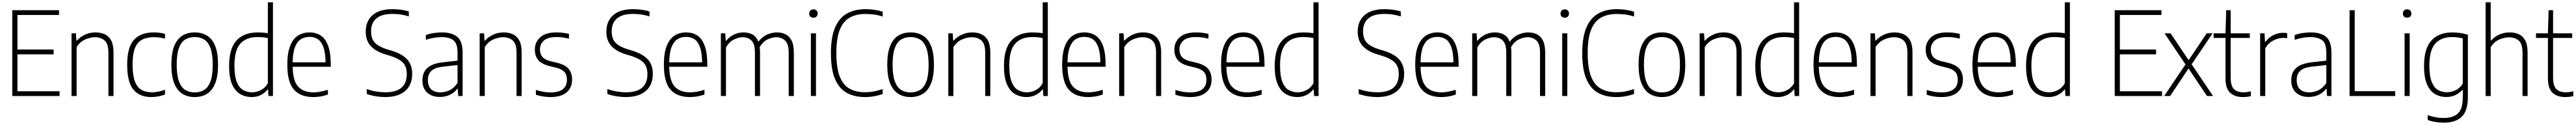

<svg xmlns="http://www.w3.org/2000/svg" viewBox="-20 -828 22240 1078"><path d="M86 0V-740H489.5V-699H130.5V-401H443V-359.5H130.5V-41H494.5V0Z M597.5 0V-540.5H635.5L639.5 -478H643.5Q674.5 -511.5 716 -530Q757.5 -548.5 804.5 -548.5Q849.5 -548.5 884.8 -532.2Q920 -516 940 -478.5Q960 -441 960 -376.5V0H916V-375Q916 -449.5 884 -478.2Q852 -507 798.5 -507Q762 -507 717 -488.2Q672 -469.5 641.5 -422V0Z M1285.5 9Q1186 9 1132 -54.8Q1078 -118.5 1078 -270Q1078 -422 1137 -485.2Q1196 -548.5 1308 -548.5Q1331 -548.5 1356 -545.5Q1381 -542.5 1404.5 -536V-494.5Q1379 -501.5 1355 -504.5Q1331 -507.5 1311.5 -507.5Q1248.5 -507.5 1207 -486Q1165.5 -464.5 1145 -413Q1124.5 -361.5 1124.5 -272Q1124.5 -181.5 1143.5 -129Q1162.5 -76.5 1199.8 -54.2Q1237 -32 1291.5 -32Q1315.5 -32 1343.2 -37Q1371 -42 1404.5 -54V-12.5Q1345 9 1285.5 9Z M1661 9Q1600.5 9 1555.2 -18.8Q1510 -46.5 1484.8 -108Q1459.5 -169.5 1459.5 -270Q1459.5 -370.5 1484.5 -431.8Q1509.5 -493 1554.8 -520.8Q1600 -548.5 1661 -548.5Q1721.5 -548.5 1767 -521Q1812.5 -493.5 1837.5 -432.2Q1862.5 -371 1862.5 -270Q1862.5 -170 1837.5 -108.5Q1812.5 -47 1767.2 -19Q1722 9 1661 9ZM1661 -31Q1708.5 -31 1743.2 -52.8Q1778 -74.5 1797.2 -126.2Q1816.5 -178 1816.5 -268.5Q1816.5 -360.5 1797.2 -412.8Q1778 -465 1743.2 -486.8Q1708.5 -508.5 1661 -508.5Q1613.5 -508.5 1578.8 -487Q1544 -465.5 1524.8 -413.8Q1505.5 -362 1505.5 -272Q1505.5 -180 1524.8 -127.2Q1544 -74.5 1578.8 -52.8Q1613.5 -31 1661 -31Z M2152.5 9Q2099 9 2054.8 -16Q2010.5 -41 1984.2 -99.8Q1958 -158.5 1958 -259.5Q1958 -409.5 2022 -479Q2086 -548.5 2206 -548.5Q2227.5 -548.5 2250.2 -546.8Q2273 -545 2292.5 -542V-808H2336.5V0H2298L2294.5 -56.5H2290.5Q2269 -28.5 2233.5 -9.8Q2198 9 2152.5 9ZM2157.5 -32Q2196 -32 2232.8 -51Q2269.5 -70 2292.5 -110V-499.5Q2253.5 -508.5 2204.5 -508.5Q2106.5 -508.5 2055.2 -452Q2004 -395.5 2004 -264Q2004 -172 2024.2 -121.5Q2044.5 -71 2079 -51.5Q2113.5 -32 2157.5 -32Z M2684 9Q2575.5 9 2518 -54.5Q2460.5 -118 2460.5 -270.5Q2460.5 -370.5 2484.8 -431.8Q2509 -493 2552.2 -520.8Q2595.5 -548.5 2652 -548.5Q2709 -548.5 2750 -521Q2791 -493.5 2813.2 -432.2Q2835.5 -371 2835.5 -270V-252.5H2506.5Q2509 -129 2554.8 -80.2Q2600.5 -31.5 2687.5 -31.5Q2739.5 -31.5 2811 -53.5V-12.5Q2776 -0.5 2745 4.2Q2714 9 2684 9ZM2652 -510Q2610 -510 2577.8 -490Q2545.5 -470 2526.8 -422.2Q2508 -374.5 2506.5 -290.5H2790.5Q2789.5 -374 2772 -422Q2754.5 -470 2724 -490Q2693.5 -510 2652 -510Z M3303.5 9Q3267.5 9 3226 2.5Q3184.5 -4 3146 -18V-60Q3188.5 -45.5 3228.8 -38.8Q3269 -32 3306 -32Q3492 -32 3492 -189Q3492 -255 3456.5 -290Q3421 -325 3339.5 -349.5L3309 -358.5Q3224 -384 3180.8 -431Q3137.5 -478 3137.5 -555Q3137.5 -645.5 3196.2 -697.2Q3255 -749 3369.5 -749Q3404.5 -749 3442 -744Q3479.5 -739 3509.5 -729V-686.5Q3474 -698 3439.2 -703Q3404.5 -708 3368.5 -708Q3275 -708 3229.2 -669Q3183.5 -630 3183.5 -558Q3183.5 -494 3216.8 -459.2Q3250 -424.5 3328.5 -400.5L3359.5 -391.5Q3449.5 -364.5 3494 -317Q3538.5 -269.5 3538.5 -191.5Q3538.5 -95 3477.5 -43Q3416.5 9 3303.5 9Z M3778 8Q3709.5 8 3668.2 -29Q3627 -66 3627 -134.5Q3627 -203.5 3669.5 -242Q3712 -280.5 3802.5 -290.5L3930 -305V-372.5Q3930 -453 3894.5 -480.5Q3859 -508 3792.5 -508Q3763.5 -508 3728 -502.5Q3692.5 -497 3656.5 -484.5V-525.5Q3686 -537 3724 -542.8Q3762 -548.5 3795 -548.5Q3881.5 -548.5 3927.8 -510.2Q3974 -472 3974 -371.5V0H3936L3932 -62H3928Q3902 -28 3863 -10Q3824 8 3778 8ZM3674 -139Q3674 -31.5 3784.5 -31.5Q3822 -31.5 3860.8 -49.5Q3899.5 -67.5 3930 -112.5V-267L3803 -253Q3735.5 -245.5 3704.8 -217.2Q3674 -189 3674 -139Z M4121 0V-540.5H4159L4163 -478H4167Q4198 -511.5 4239.5 -530Q4281 -548.5 4328 -548.5Q4373 -548.5 4408.2 -532.2Q4443.5 -516 4463.5 -478.5Q4483.5 -441 4483.5 -376.5V0H4439.5V-375Q4439.5 -449.5 4407.5 -478.2Q4375.5 -507 4322 -507Q4285.5 -507 4240.5 -488.2Q4195.5 -469.5 4165 -422V0Z M4734 9Q4666.5 9 4606.5 -11V-52Q4643 -41 4673.2 -36Q4703.5 -31 4734.5 -31Q4804.5 -31 4839.5 -59Q4874.5 -87 4874.5 -139Q4874.5 -185 4852 -208.5Q4829.5 -232 4782 -244L4724.5 -258Q4654.5 -276 4626 -311.2Q4597.5 -346.5 4597.5 -400.5Q4597.5 -464.5 4644 -506.5Q4690.5 -548.5 4782.5 -548.5Q4813 -548.5 4839.8 -545.2Q4866.5 -542 4892 -535.5V-494.5Q4862 -502 4836.8 -505.2Q4811.5 -508.5 4783.5 -508.5Q4708.5 -508.5 4675 -477.8Q4641.5 -447 4641.5 -402.5Q4641.5 -362 4662.5 -337.2Q4683.5 -312.5 4731.5 -300.5L4788.5 -287Q4862 -268.5 4890.5 -232.5Q4919 -196.5 4919 -141.5Q4919 -71.5 4871.5 -31.2Q4824 9 4734 9Z M5381 9Q5345 9 5303.5 2.5Q5262 -4 5223.5 -18V-60Q5266 -45.5 5306.2 -38.8Q5346.5 -32 5383.5 -32Q5569.5 -32 5569.5 -189Q5569.5 -255 5534 -290Q5498.5 -325 5417 -349.5L5386.5 -358.5Q5301.5 -384 5258.2 -431Q5215 -478 5215 -555Q5215 -645.5 5273.8 -697.2Q5332.5 -749 5447 -749Q5482 -749 5519.5 -744Q5557 -739 5587 -729V-686.5Q5551.5 -698 5516.8 -703Q5482 -708 5446 -708Q5352.5 -708 5306.8 -669Q5261 -630 5261 -558Q5261 -494 5294.2 -459.2Q5327.5 -424.5 5406 -400.5L5437 -391.5Q5527 -364.5 5571.5 -317Q5616 -269.5 5616 -191.5Q5616 -95 5555 -43Q5494 9 5381 9Z M5935 9Q5826.5 9 5769 -54.5Q5711.5 -118 5711.5 -270.5Q5711.5 -370.5 5735.8 -431.8Q5760 -493 5803.2 -520.8Q5846.5 -548.5 5903 -548.5Q5960 -548.5 6001 -521Q6042 -493.5 6064.2 -432.2Q6086.5 -371 6086.5 -270V-252.5H5757.5Q5760 -129 5805.8 -80.2Q5851.5 -31.5 5938.5 -31.5Q5990.5 -31.5 6062 -53.5V-12.5Q6027 -0.5 5996 4.2Q5965 9 5935 9ZM5903 -510Q5861 -510 5828.8 -490Q5796.5 -470 5777.8 -422.2Q5759 -374.5 5757.5 -290.5H6041.5Q6040.5 -374 6023 -422Q6005.5 -470 5975 -490Q5944.5 -510 5903 -510Z M6203.5 0V-540.5H6241.5L6245.5 -477H6249.5Q6280 -513.5 6319 -531Q6358 -548.5 6399.5 -548.5Q6442.5 -548.5 6476.2 -530.5Q6510 -512.5 6527 -468.5Q6563.5 -514 6606 -531.2Q6648.5 -548.5 6687 -548.5Q6728.5 -548.5 6761.5 -532.5Q6794.5 -516.5 6814 -478.5Q6833.5 -440.5 6833.5 -375V0H6789V-374Q6789 -449.5 6758.2 -478.2Q6727.5 -507 6680.5 -507Q6649 -507 6608.5 -489Q6568 -471 6538.5 -421.5Q6541.5 -400.5 6541.5 -375.5V0H6497.5V-374Q6497.5 -449.5 6467.8 -478.2Q6438 -507 6391.5 -507Q6357.5 -507 6316.8 -487.5Q6276 -468 6247.5 -419V0Z M6980.5 0V-540.5H7024.5V0ZM7002.5 -675.5Q6986 -675.5 6976 -685Q6966 -694.5 6966 -711Q6966 -727.5 6976 -737.5Q6986 -747.5 7002.5 -747.5Q7019 -747.5 7029 -737.5Q7039 -727.5 7039 -711Q7039 -694.5 7029 -685Q7019 -675.5 7002.5 -675.5Z M7446.5 9Q7358 9 7292.2 -26.2Q7226.5 -61.5 7190 -144.2Q7153.5 -227 7153.5 -369Q7153.5 -507.5 7189.5 -591Q7225.5 -674.5 7292.8 -711.8Q7360 -749 7454 -749Q7528 -749 7600.5 -727.5V-685.5Q7561.5 -698 7525.5 -702.8Q7489.5 -707.5 7452 -707.5Q7372 -707.5 7315.8 -676.2Q7259.5 -645 7230 -571.2Q7200.5 -497.5 7200.5 -371Q7200.5 -240 7230.5 -166.2Q7260.5 -92.5 7316 -62.5Q7371.5 -32.5 7447.5 -32.5Q7486.5 -32.5 7522.2 -39Q7558 -45.5 7600.5 -60V-17.5Q7567 -5.5 7528.5 1.8Q7490 9 7446.5 9Z M7841.5 9Q7781 9 7735.8 -18.8Q7690.5 -46.5 7665.2 -108Q7640 -169.5 7640 -270Q7640 -370.5 7665 -431.8Q7690 -493 7735.2 -520.8Q7780.5 -548.5 7841.5 -548.5Q7902 -548.5 7947.5 -521Q7993 -493.5 8018 -432.2Q8043 -371 8043 -270Q8043 -170 8018 -108.5Q7993 -47 7947.8 -19Q7902.5 9 7841.5 9ZM7841.5 -31Q7889 -31 7923.8 -52.8Q7958.5 -74.5 7977.8 -126.2Q7997 -178 7997 -268.5Q7997 -360.5 7977.8 -412.8Q7958.5 -465 7923.8 -486.8Q7889 -508.5 7841.5 -508.5Q7794 -508.5 7759.2 -487Q7724.5 -465.5 7705.2 -413.8Q7686 -362 7686 -272Q7686 -180 7705.2 -127.2Q7724.5 -74.5 7759.2 -52.8Q7794 -31 7841.5 -31Z M8167 0V-540.5H8205L8209 -478H8213Q8244 -511.5 8285.5 -530Q8327 -548.5 8374 -548.5Q8419 -548.5 8454.2 -532.2Q8489.5 -516 8509.5 -478.5Q8529.5 -441 8529.5 -376.5V0H8485.5V-375Q8485.5 -449.5 8453.5 -478.2Q8421.5 -507 8368 -507Q8331.5 -507 8286.5 -488.2Q8241.5 -469.5 8211 -422V0Z M8842 9Q8788.5 9 8744.2 -16Q8700 -41 8673.8 -99.8Q8647.5 -158.5 8647.5 -259.5Q8647.5 -409.5 8711.5 -479Q8775.5 -548.5 8895.5 -548.5Q8917 -548.5 8939.8 -546.8Q8962.5 -545 8982 -542V-808H9026V0H8987.5L8984 -56.5H8980Q8958.5 -28.5 8923 -9.8Q8887.5 9 8842 9ZM8847 -32Q8885.5 -32 8922.2 -51Q8959 -70 8982 -110V-499.5Q8943 -508.5 8894 -508.5Q8796 -508.5 8744.8 -452Q8693.5 -395.5 8693.5 -264Q8693.5 -172 8713.8 -121.5Q8734 -71 8768.5 -51.5Q8803 -32 8847 -32Z M9373.5 9Q9265 9 9207.5 -54.5Q9150 -118 9150 -270.5Q9150 -370.5 9174.2 -431.8Q9198.5 -493 9241.8 -520.8Q9285 -548.5 9341.5 -548.5Q9398.5 -548.5 9439.5 -521Q9480.5 -493.5 9502.8 -432.2Q9525 -371 9525 -270V-252.5H9196Q9198.5 -129 9244.2 -80.2Q9290 -31.5 9377 -31.5Q9429 -31.5 9500.5 -53.5V-12.5Q9465.5 -0.5 9434.5 4.2Q9403.5 9 9373.5 9ZM9341.5 -510Q9299.5 -510 9267.2 -490Q9235 -470 9216.2 -422.2Q9197.5 -374.5 9196 -290.5H9480Q9479 -374 9461.5 -422Q9444 -470 9413.5 -490Q9383 -510 9341.5 -510Z M9642 0V-540.5H9680L9684 -478H9688Q9719 -511.5 9760.5 -530Q9802 -548.5 9849 -548.5Q9894 -548.5 9929.2 -532.2Q9964.5 -516 9984.5 -478.5Q10004.5 -441 10004.5 -376.5V0H9960.5V-375Q9960.5 -449.5 9928.5 -478.2Q9896.5 -507 9843 -507Q9806.5 -507 9761.5 -488.2Q9716.5 -469.5 9686 -422V0Z M10255 9Q10187.5 9 10127.5 -11V-52Q10164 -41 10194.2 -36Q10224.5 -31 10255.5 -31Q10325.5 -31 10360.5 -59Q10395.5 -87 10395.5 -139Q10395.5 -185 10373 -208.5Q10350.5 -232 10303 -244L10245.5 -258Q10175.5 -276 10147 -311.2Q10118.5 -346.5 10118.5 -400.5Q10118.5 -464.5 10165 -506.5Q10211.5 -548.5 10303.5 -548.5Q10334 -548.5 10360.8 -545.2Q10387.5 -542 10413 -535.5V-494.5Q10383 -502 10357.8 -505.2Q10332.5 -508.5 10304.5 -508.5Q10229.5 -508.5 10196 -477.8Q10162.5 -447 10162.5 -402.5Q10162.5 -362 10183.5 -337.2Q10204.5 -312.5 10252.5 -300.5L10309.5 -287Q10383 -268.5 10411.5 -232.5Q10440 -196.5 10440 -141.5Q10440 -71.5 10392.5 -31.2Q10345 9 10255 9Z M10745.5 9Q10637 9 10579.5 -54.5Q10522 -118 10522 -270.5Q10522 -370.5 10546.2 -431.8Q10570.5 -493 10613.8 -520.8Q10657 -548.5 10713.5 -548.5Q10770.5 -548.5 10811.5 -521Q10852.5 -493.5 10874.8 -432.2Q10897 -371 10897 -270V-252.5H10568Q10570.5 -129 10616.2 -80.2Q10662 -31.5 10749 -31.5Q10801 -31.5 10872.5 -53.5V-12.5Q10837.5 -0.5 10806.5 4.2Q10775.5 9 10745.5 9ZM10713.5 -510Q10671.5 -510 10639.2 -490Q10607 -470 10588.2 -422.2Q10569.5 -374.5 10568 -290.5H10852Q10851 -374 10833.5 -422Q10816 -470 10785.5 -490Q10755 -510 10713.5 -510Z M11179.5 9Q11126 9 11081.8 -16Q11037.5 -41 11011.2 -99.8Q10985 -158.5 10985 -259.5Q10985 -409.5 11049 -479Q11113 -548.5 11233 -548.5Q11254.5 -548.5 11277.2 -546.8Q11300 -545 11319.5 -542V-808H11363.5V0H11325L11321.5 -56.5H11317.5Q11296 -28.5 11260.5 -9.8Q11225 9 11179.5 9ZM11184.5 -32Q11223 -32 11259.8 -51Q11296.5 -70 11319.5 -110V-499.5Q11280.5 -508.5 11231.5 -508.5Q11133.5 -508.5 11082.2 -452Q11031 -395.5 11031 -264Q11031 -172 11051.2 -121.5Q11071.5 -71 11106 -51.5Q11140.5 -32 11184.5 -32Z M11867.5 9Q11831.5 9 11790 2.5Q11748.5 -4 11710 -18V-60Q11752.5 -45.5 11792.8 -38.8Q11833 -32 11870 -32Q12056 -32 12056 -189Q12056 -255 12020.5 -290Q11985 -325 11903.5 -349.5L11873 -358.5Q11788 -384 11744.8 -431Q11701.5 -478 11701.5 -555Q11701.5 -645.5 11760.2 -697.2Q11819 -749 11933.5 -749Q11968.5 -749 12006 -744Q12043.5 -739 12073.5 -729V-686.5Q12038 -698 12003.2 -703Q11968.5 -708 11932.5 -708Q11839 -708 11793.2 -669Q11747.5 -630 11747.5 -558Q11747.5 -494 11780.8 -459.2Q11814 -424.5 11892.5 -400.5L11923.5 -391.5Q12013.5 -364.5 12058 -317Q12102.5 -269.5 12102.5 -191.5Q12102.5 -95 12041.5 -43Q11980.5 9 11867.5 9Z M12421.5 9Q12313 9 12255.5 -54.5Q12198 -118 12198 -270.5Q12198 -370.5 12222.2 -431.8Q12246.5 -493 12289.8 -520.8Q12333 -548.5 12389.5 -548.5Q12446.5 -548.5 12487.5 -521Q12528.5 -493.5 12550.8 -432.2Q12573 -371 12573 -270V-252.5H12244Q12246.5 -129 12292.2 -80.2Q12338 -31.5 12425 -31.5Q12477 -31.5 12548.5 -53.5V-12.5Q12513.5 -0.5 12482.5 4.2Q12451.5 9 12421.5 9ZM12389.5 -510Q12347.5 -510 12315.2 -490Q12283 -470 12264.2 -422.2Q12245.5 -374.5 12244 -290.5H12528Q12527 -374 12509.5 -422Q12492 -470 12461.5 -490Q12431 -510 12389.5 -510Z M12690 0V-540.5H12728L12732 -477H12736Q12766.5 -513.5 12805.5 -531Q12844.5 -548.5 12886 -548.5Q12929 -548.5 12962.8 -530.5Q12996.5 -512.5 13013.5 -468.5Q13050 -514 13092.5 -531.2Q13135 -548.5 13173.5 -548.5Q13215 -548.5 13248 -532.5Q13281 -516.5 13300.5 -478.5Q13320 -440.5 13320 -375V0H13275.5V-374Q13275.5 -449.5 13244.8 -478.2Q13214 -507 13167 -507Q13135.5 -507 13095 -489Q13054.5 -471 13025 -421.5Q13028 -400.5 13028 -375.5V0H12984V-374Q12984 -449.5 12954.2 -478.2Q12924.5 -507 12878 -507Q12844 -507 12803.2 -487.5Q12762.5 -468 12734 -419V0Z M13467 0V-540.5H13511V0ZM13489 -675.5Q13472.5 -675.5 13462.5 -685Q13452.5 -694.5 13452.5 -711Q13452.5 -727.5 13462.5 -737.5Q13472.5 -747.5 13489 -747.5Q13505.5 -747.5 13515.5 -737.5Q13525.5 -727.5 13525.5 -711Q13525.5 -694.5 13515.5 -685Q13505.5 -675.5 13489 -675.5Z M13933 9Q13844.5 9 13778.8 -26.2Q13713 -61.5 13676.5 -144.2Q13640 -227 13640 -369Q13640 -507.5 13676 -591Q13712 -674.5 13779.2 -711.8Q13846.5 -749 13940.5 -749Q14014.5 -749 14087 -727.5V-685.5Q14048 -698 14012 -702.8Q13976 -707.5 13938.5 -707.5Q13858.5 -707.5 13802.2 -676.2Q13746 -645 13716.5 -571.2Q13687 -497.5 13687 -371Q13687 -240 13717 -166.2Q13747 -92.5 13802.5 -62.5Q13858 -32.5 13934 -32.5Q13973 -32.5 14008.8 -39Q14044.5 -45.5 14087 -60V-17.5Q14053.5 -5.5 14015 1.8Q13976.5 9 13933 9Z M14328 9Q14267.5 9 14222.2 -18.8Q14177 -46.5 14151.8 -108Q14126.5 -169.5 14126.5 -270Q14126.5 -370.5 14151.5 -431.8Q14176.5 -493 14221.8 -520.8Q14267 -548.5 14328 -548.5Q14388.5 -548.5 14434 -521Q14479.5 -493.5 14504.5 -432.2Q14529.5 -371 14529.5 -270Q14529.5 -170 14504.5 -108.5Q14479.5 -47 14434.2 -19Q14389 9 14328 9ZM14328 -31Q14375.5 -31 14410.2 -52.8Q14445 -74.5 14464.2 -126.2Q14483.5 -178 14483.5 -268.5Q14483.5 -360.5 14464.2 -412.8Q14445 -465 14410.2 -486.8Q14375.5 -508.5 14328 -508.5Q14280.5 -508.5 14245.8 -487Q14211 -465.5 14191.8 -413.8Q14172.5 -362 14172.5 -272Q14172.5 -180 14191.8 -127.2Q14211 -74.5 14245.8 -52.8Q14280.5 -31 14328 -31Z M14653.5 0V-540.5H14691.5L14695.5 -478H14699.5Q14730.5 -511.5 14772 -530Q14813.5 -548.5 14860.5 -548.5Q14905.5 -548.5 14940.8 -532.2Q14976 -516 14996 -478.5Q15016 -441 15016 -376.5V0H14972V-375Q14972 -449.5 14940 -478.2Q14908 -507 14854.5 -507Q14818 -507 14773 -488.2Q14728 -469.5 14697.5 -422V0Z M15328.5 9Q15275 9 15230.8 -16Q15186.5 -41 15160.2 -99.8Q15134 -158.5 15134 -259.5Q15134 -409.5 15198 -479Q15262 -548.5 15382 -548.5Q15403.5 -548.5 15426.2 -546.8Q15449 -545 15468.5 -542V-808H15512.5V0H15474L15470.5 -56.5H15466.5Q15445 -28.5 15409.5 -9.8Q15374 9 15328.5 9ZM15333.5 -32Q15372 -32 15408.8 -51Q15445.5 -70 15468.5 -110V-499.5Q15429.5 -508.5 15380.5 -508.5Q15282.5 -508.5 15231.2 -452Q15180 -395.5 15180 -264Q15180 -172 15200.2 -121.5Q15220.5 -71 15255 -51.5Q15289.5 -32 15333.5 -32Z M15860 9Q15751.5 9 15694 -54.5Q15636.5 -118 15636.5 -270.5Q15636.5 -370.5 15660.8 -431.8Q15685 -493 15728.2 -520.8Q15771.5 -548.5 15828 -548.5Q15885 -548.5 15926 -521Q15967 -493.5 15989.2 -432.2Q16011.5 -371 16011.5 -270V-252.5H15682.5Q15685 -129 15730.8 -80.2Q15776.5 -31.5 15863.5 -31.5Q15915.5 -31.5 15987 -53.5V-12.5Q15952 -0.5 15921 4.2Q15890 9 15860 9ZM15828 -510Q15786 -510 15753.8 -490Q15721.5 -470 15702.8 -422.2Q15684 -374.5 15682.5 -290.5H15966.5Q15965.5 -374 15948 -422Q15930.5 -470 15900 -490Q15869.5 -510 15828 -510Z M16128.5 0V-540.5H16166.5L16170.5 -478H16174.5Q16205.5 -511.5 16247 -530Q16288.5 -548.5 16335.5 -548.5Q16380.5 -548.5 16415.8 -532.2Q16451 -516 16471 -478.5Q16491 -441 16491 -376.5V0H16447V-375Q16447 -449.5 16415 -478.2Q16383 -507 16329.5 -507Q16293 -507 16248 -488.2Q16203 -469.5 16172.5 -422V0Z M16741.5 9Q16674 9 16614 -11V-52Q16650.5 -41 16680.8 -36Q16711 -31 16742 -31Q16812 -31 16847 -59Q16882 -87 16882 -139Q16882 -185 16859.5 -208.5Q16837 -232 16789.5 -244L16732 -258Q16662 -276 16633.5 -311.2Q16605 -346.5 16605 -400.5Q16605 -464.5 16651.5 -506.5Q16698 -548.5 16790 -548.5Q16820.5 -548.5 16847.2 -545.2Q16874 -542 16899.5 -535.5V-494.5Q16869.5 -502 16844.2 -505.2Q16819 -508.5 16791 -508.5Q16716 -508.5 16682.5 -477.8Q16649 -447 16649 -402.5Q16649 -362 16670 -337.2Q16691 -312.5 16739 -300.5L16796 -287Q16869.5 -268.5 16898 -232.5Q16926.5 -196.5 16926.5 -141.5Q16926.5 -71.5 16879 -31.2Q16831.5 9 16741.5 9Z M17232 9Q17123.5 9 17066 -54.5Q17008.5 -118 17008.5 -270.5Q17008.5 -370.5 17032.8 -431.8Q17057 -493 17100.2 -520.8Q17143.5 -548.5 17200 -548.5Q17257 -548.5 17298 -521Q17339 -493.5 17361.2 -432.2Q17383.5 -371 17383.5 -270V-252.5H17054.5Q17057 -129 17102.8 -80.2Q17148.5 -31.5 17235.5 -31.5Q17287.5 -31.5 17359 -53.5V-12.5Q17324 -0.5 17293 4.2Q17262 9 17232 9ZM17200 -510Q17158 -510 17125.8 -490Q17093.5 -470 17074.8 -422.2Q17056 -374.5 17054.5 -290.5H17338.5Q17337.5 -374 17320 -422Q17302.5 -470 17272 -490Q17241.5 -510 17200 -510Z M17666 9Q17612.5 9 17568.2 -16Q17524 -41 17497.8 -99.8Q17471.5 -158.5 17471.5 -259.5Q17471.5 -409.5 17535.5 -479Q17599.5 -548.5 17719.5 -548.5Q17741 -548.5 17763.8 -546.8Q17786.5 -545 17806 -542V-808H17850V0H17811.5L17808 -56.5H17804Q17782.5 -28.5 17747 -9.8Q17711.5 9 17666 9ZM17671 -32Q17709.5 -32 17746.2 -51Q17783 -70 17806 -110V-499.5Q17767 -508.5 17718 -508.5Q17620 -508.5 17568.8 -452Q17517.5 -395.5 17517.5 -264Q17517.5 -172 17537.8 -121.5Q17558 -71 17592.5 -51.5Q17627 -32 17671 -32Z M18237 0V-740H18640.5V-699H18281.5V-401H18594V-359.5H18281.5V-41H18645.5V0Z M18664 0 18848 -272.5 18667 -540.5H18719.5L18875 -309L19031 -540.5H19082L18901 -273.5L19086 0H19033.5L18874 -237.5L18715.5 0Z M19343.5 9Q19273.5 9 19233.5 -28.2Q19193.5 -65.5 19193.5 -151V-501H19090.5V-540.5H19193.5L19199.5 -740H19238V-540.5H19403V-501H19238V-158.5Q19238 -88 19266 -60Q19294 -32 19349 -32Q19377 -32 19412.5 -40.5V1Q19377.5 9 19343.5 9Z M19492.5 0V-540.5H19530.5L19534.5 -467.5H19538.5Q19566.5 -505.5 19607.2 -525.2Q19648 -545 19691 -545Q19710.5 -545 19726 -542V-499Q19717 -500 19708.8 -500.5Q19700.5 -501 19689.5 -501Q19648.5 -501 19605.5 -478.5Q19562.5 -456 19536.5 -411.5V0Z M19912 8Q19843.5 8 19802.2 -29Q19761 -66 19761 -134.5Q19761 -203.5 19803.5 -242Q19846 -280.5 19936.5 -290.5L20064 -305V-372.5Q20064 -453 20028.5 -480.5Q19993 -508 19926.5 -508Q19897.5 -508 19862 -502.5Q19826.5 -497 19790.5 -484.5V-525.5Q19820 -537 19858 -542.8Q19896 -548.5 19929 -548.5Q20015.5 -548.5 20061.8 -510.2Q20108 -472 20108 -371.5V0H20070L20066 -62H20062Q20036 -28 19997 -10Q19958 8 19912 8ZM19808 -139Q19808 -31.5 19918.5 -31.5Q19956 -31.5 19994.8 -49.5Q20033.5 -67.5 20064 -112.5V-267L19937 -253Q19869.5 -245.5 19838.8 -217.2Q19808 -189 19808 -139Z M20264.5 0V-740H20309V-41.5H20658.5V0Z M20739.5 0V-540.5H20783.5V0ZM20761.5 -675.5Q20745 -675.5 20735 -685Q20725 -694.5 20725 -711Q20725 -727.5 20735 -737.5Q20745 -747.5 20761.5 -747.5Q20778 -747.5 20788 -737.5Q20798 -727.5 20798 -711Q20798 -694.5 20788 -685Q20778 -675.5 20761.5 -675.5Z M21076 230Q21043.5 230 21006.2 224Q20969 218 20939 206.5V165Q20976 178 21009.8 183.8Q21043.5 189.5 21075.5 189.5Q21158.5 189.5 21200.2 150.2Q21242 111 21242 11.5V-53.5H21238.5Q21217 -28 21181.5 -9.8Q21146 8.5 21098.5 8.5Q21047 8.5 21003.5 -16Q20960 -40.5 20933.8 -99Q20907.5 -157.5 20907.5 -259.5Q20907.5 -409 20971.2 -478.8Q21035 -548.5 21152.5 -548.5Q21186.5 -548.5 21222.5 -543Q21258.5 -537.5 21286 -528.5V7Q21286 128 21232.8 179Q21179.5 230 21076 230ZM21106 -32.5Q21144.5 -32.5 21181.8 -51Q21219 -69.5 21242 -107.5V-497Q21224.5 -501.5 21199.8 -505Q21175 -508.5 21150.5 -508.5Q21055.5 -508.5 21004.5 -452Q20953.5 -395.5 20953.5 -264Q20953.5 -171.5 20973.8 -121.2Q20994 -71 21028.5 -51.8Q21063 -32.5 21106 -32.5Z M21439 0V-808H21483V-478.5H21486.5Q21518.5 -514 21560 -531.2Q21601.5 -548.5 21647 -548.5Q21691.5 -548.5 21726.5 -532.5Q21761.5 -516.5 21781.5 -478.5Q21801.5 -440.5 21801.5 -375V0H21757.5V-375Q21757.5 -449.5 21725.2 -477.8Q21693 -506 21640 -506Q21602.5 -506 21558 -487.5Q21513.5 -469 21483 -421.5V0Z M22127 9Q22057 9 22017 -28.2Q21977 -65.5 21977 -151V-501H21874V-540.5H21977L21983 -740H22021.5V-540.5H22186.5V-501H22021.5V-158.5Q22021.5 -88 22049.5 -60Q22077.5 -32 22132.5 -32Q22160.5 -32 22196 -40.5V1Q22161 9 22127 9Z"/></svg>

Font: Encode Sans SemiCondensed SemiCondensed ExtraLight
Style: Regular
Weight: 200
Width: 4
Designer: Multiple Designers
Foundry: Impallari Type
Version: Version 3.000; ttfautohint (v1.8.3) -l 8 -r 50 -G 200 -x 14 